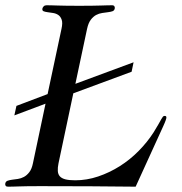

<svg xmlns="http://www.w3.org/2000/svg" viewBox="-55 -700 686 722"><path d="M447.3 -465.8 439.9 -430.2 220.7 -349.1 165 -85.9Q161.6 -69.3 162.4 -57.1Q163.1 -44.9 169.9 -37.1Q176.8 -29.3 190.9 -25.6Q205.1 -22 228 -22Q271.5 -22 314.2 -36.4Q356.9 -50.8 395.5 -75.2Q434.1 -99.6 466.6 -132.6Q499 -165.5 522.5 -202.1Q534.2 -220.7 540.8 -232.7Q547.4 -244.6 551.3 -251.5Q555.2 -258.3 557.6 -261.2Q560.1 -264.2 564.5 -264.2Q572.3 -264.2 570.3 -254.9Q569.8 -252.9 568.4 -248.5Q566.9 -244.1 564.5 -238.3Q562 -232.4 558.8 -225.3Q555.7 -218.3 552.2 -210.9L455.1 2Q372.1 1 284.9 0.5Q197.8 0 98.6 0Q70.8 0 51.3 0.2Q31.7 0.5 17.8 1Q3.9 1.5 -5.9 1.7Q-15.6 2 -24.9 2Q-31.7 2 -33.9 -1.7Q-36.1 -5.4 -35.2 -9.8Q-33.7 -17.6 -26.6 -20.3Q-19.5 -22.9 -9.5 -24.2Q0.5 -25.4 12.2 -27.1Q23.9 -28.8 34.9 -34.7Q45.9 -40.5 55.2 -52.5Q64.5 -64.5 68.8 -85.9L116.2 -310.1L-1 -266.1L6.8 -301.8L124 -346.2L176.3 -591.8Q181.2 -613.8 177 -625.7Q172.9 -637.7 164.3 -643.6Q155.8 -649.4 144.8 -651.1Q133.8 -652.8 124.3 -654.1Q114.7 -655.3 108.9 -657.7Q103 -660.2 104.5 -668Q105.5 -672.4 109.4 -676.3Q113.3 -680.2 120.1 -680.2Q129.4 -680.2 139.2 -679.9Q148.9 -679.7 162.6 -679.2Q176.3 -678.7 195.6 -678.5Q214.8 -678.2 242.7 -678.2Q271 -678.2 290.3 -678.5Q309.6 -678.7 323.5 -679.2Q337.4 -679.7 347.4 -679.9Q357.4 -680.2 366.2 -680.2Q373 -680.2 375.2 -676.3Q377.4 -672.4 376.5 -668Q375 -660.2 367.9 -657.7Q360.8 -655.3 350.8 -654.1Q340.8 -652.8 329.1 -651.1Q317.4 -649.4 306.4 -643.6Q295.4 -637.7 286.4 -625.7Q277.3 -613.8 272.5 -591.8L228.5 -384.8Z"/></svg>

Font: XB Zar
Style: Italic
Weight: 400
Italic angle: -12°
Designer: Behnam
Foundry: Irmug
Version: Version 8.005 2009